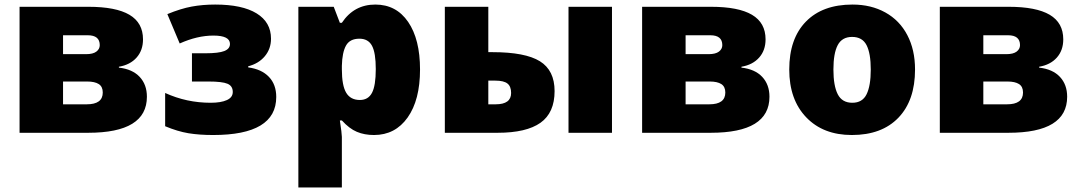

<svg xmlns="http://www.w3.org/2000/svg" viewBox="-20 -583 4750 843"><path d="M607.9 -410.2Q607.9 -361.8 579.6 -330.1Q551.3 -298.3 502 -290V-286.1Q561.5 -279.3 593.3 -245.4Q625 -211.4 625 -158.2Q625 0 367.2 0H65.9V-553.2H368.2Q488.8 -553.2 548.3 -518.1Q607.9 -482.9 607.9 -410.2ZM431.2 -176.8Q431.2 -202.6 413.6 -213.9Q396 -225.1 362.8 -225.1H256.8V-125H360.8Q431.2 -125 431.2 -176.8ZM418 -384.8Q418 -428.2 365.2 -428.2H256.8V-345.2H357.9Q388.2 -345.2 403.1 -356.4Q418 -367.7 418 -384.8Z M882.8 -349.1Q939.9 -349.1 964.8 -358.9Q989.7 -368.7 989.7 -390.1Q989.7 -426.8 917 -426.8Q846.2 -426.8 769 -392.1L714.8 -521Q773.9 -545.4 822 -554.2Q870.1 -563 924.8 -563Q1043.5 -563 1106.7 -524.2Q1169.9 -485.4 1169.9 -413.1Q1169.9 -368.7 1142.8 -336.2Q1115.7 -303.7 1069.8 -292V-287.1Q1128.4 -279.3 1160.6 -245.6Q1192.9 -211.9 1192.9 -157.2Q1192.9 9.8 916 9.8Q855 9.8 807.4 2Q759.8 -5.9 705.1 -28.8V-174.8Q799.3 -131.8 904.8 -131.8Q950.2 -131.8 976.1 -143.6Q1002 -155.3 1002 -179.2Q1002 -205.6 978.8 -215.3Q955.6 -225.1 895 -225.1H822.8V-349.1Z M1622.1 9.8Q1580.1 9.8 1546.9 -4.2Q1513.7 -18.1 1481 -54.2H1472.2Q1481 3.9 1481 18.1V240.2H1290V-553.2H1445.3L1472.2 -482.9H1481Q1534.2 -563 1627.9 -563Q1719.7 -563 1772 -486.8Q1824.2 -410.6 1824.2 -277.8Q1824.2 -144 1769.8 -67.1Q1715.3 9.8 1622.1 9.8ZM1558.1 -413.1Q1516.1 -413.1 1499.3 -383.1Q1482.4 -353 1481 -293.9V-278.8Q1481 -207.5 1500 -175.8Q1519 -144 1560.1 -144Q1596.7 -144 1613.3 -175.5Q1629.9 -207 1629.9 -279.8Q1629.9 -351.1 1613.3 -382.1Q1596.7 -413.1 1558.1 -413.1Z M2667 0H2476.1V-553.2H2667ZM2124 -553.2V-354H2142.1Q2286.1 -354 2350.6 -314Q2415 -273.9 2415 -183.1Q2415 -87.9 2353 -43.9Q2291 0 2165 0H1933.1V-553.2ZM2224.1 -174.8Q2224.1 -203.6 2208 -216.3Q2191.9 -229 2154.3 -229H2124V-125H2156.2Q2224.1 -125 2224.1 -174.8Z M3341.3 -410.2Q3341.3 -361.8 3313 -330.1Q3284.7 -298.3 3235.4 -290V-286.1Q3294.9 -279.3 3326.7 -245.4Q3358.4 -211.4 3358.4 -158.2Q3358.4 0 3100.6 0H2799.3V-553.2H3101.6Q3222.2 -553.2 3281.7 -518.1Q3341.3 -482.9 3341.3 -410.2ZM3164.6 -176.8Q3164.6 -202.6 3147 -213.9Q3129.4 -225.1 3096.2 -225.1H2990.2V-125H3094.2Q3164.6 -125 3164.6 -176.8ZM3151.4 -384.8Q3151.4 -428.2 3098.6 -428.2H2990.2V-345.2H3091.3Q3121.6 -345.2 3136.5 -356.4Q3151.4 -367.7 3151.4 -384.8Z M3997.6 -277.8Q3997.6 -142.1 3924.6 -66.2Q3851.6 9.8 3720.2 9.8Q3594.2 9.8 3519.8 -67.9Q3445.3 -145.5 3445.3 -277.8Q3445.3 -413.1 3518.3 -488Q3591.3 -563 3723.1 -563Q3804.7 -563 3867.2 -528.3Q3929.7 -493.7 3963.6 -429Q3997.6 -364.3 3997.6 -277.8ZM3639.2 -277.8Q3639.2 -206.5 3658.2 -169.2Q3677.2 -131.8 3722.2 -131.8Q3766.6 -131.8 3784.9 -169.2Q3803.2 -206.5 3803.2 -277.8Q3803.2 -348.6 3784.7 -384.8Q3766.1 -420.9 3721.2 -420.9Q3677.2 -420.9 3658.2 -385Q3639.2 -349.1 3639.2 -277.8Z M4648.4 -410.2Q4648.4 -361.8 4620.1 -330.1Q4591.8 -298.3 4542.5 -290V-286.1Q4602.1 -279.3 4633.8 -245.4Q4665.5 -211.4 4665.5 -158.2Q4665.5 0 4407.7 0H4106.4V-553.2H4408.7Q4529.3 -553.2 4588.9 -518.1Q4648.4 -482.9 4648.4 -410.2ZM4471.7 -176.8Q4471.7 -202.6 4454.1 -213.9Q4436.5 -225.1 4403.3 -225.1H4297.4V-125H4401.4Q4471.7 -125 4471.7 -176.8ZM4458.5 -384.8Q4458.5 -428.2 4405.8 -428.2H4297.4V-345.2H4398.4Q4428.7 -345.2 4443.6 -356.4Q4458.5 -367.7 4458.5 -384.8Z"/></svg>

Font: OpenSansExtrabold
Style: Regular
Weight: 800
Foundry: Ascender Corporation
Version: Version 1.10